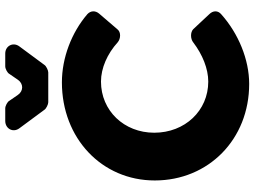

<svg xmlns="http://www.w3.org/2000/svg" viewBox="-139 -823 970 732"><g transform="rotate(-90 346.0 -457.0)"><path d="M223 -868 294 -772C298 -766 314 -758 322 -758H436C444 -758 460 -766 464 -772L535 -868C553 -892 537 -922 508 -922H459C450 -922 434 -914 430 -906L408 -874C393 -852 365 -852 350 -874L328 -906C324 -914 308 -922 299 -922H251C221 -922 205 -892 223 -868ZM398 -706C185 -706 24 -554 24 -352C24 -147 181 8 392 8C485 8 584 -33 657 -98C673 -111 672 -130 658 -144L601 -205C589 -217 563 -216 550 -205C504 -170 450 -148 401 -148C290 -148 206 -237 206 -354C206 -469 290 -557 401 -557C452 -557 507 -533 551 -493C564 -482 589 -480 600 -494L660 -564C672 -578 672 -596 658 -609C588 -669 492 -706 398 -706Z"/></g></svg>

Font: Trueno
Style: RoundBd
Weight: 700
Designer: Julieta Ulanovsky, Jasper
Foundry: Julieta Ulanovsky, Cannot Into Space Fonts
Version: Version 3.001